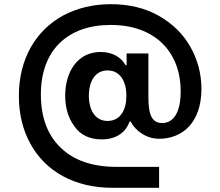

<svg xmlns="http://www.w3.org/2000/svg" viewBox="-20 -731 1051 916"><path d="M739 165V65H535C422 65 333 35 270 -26C207 -86 175 -171 175 -280C175 -495 306 -612 508 -612C720 -612 842 -483 842 -295C842 -192 806 -144 754 -144C699 -144 688 -194 688 -270V-476H584V-420H579C560 -455 520 -483 460 -483C349 -483 291 -387 291 -275C291 -216 306 -167 336 -127C365 -86 409 -66 466 -66C538 -66 582 -103 598 -151H603C627 -106 678 -69 739 -69C851 -69 941 -147 941 -307C941 -379 923 -446 888 -508C853 -570 802 -619 737 -656C671 -693 595 -711 509 -711C425 -711 350 -693 283 -658C150 -586 70 -449 70 -274C70 -189 88 -113 124 -47C196 86 335 165 516 165ZM493 -154C434 -154 404 -206 404 -274C404 -343 434 -395 493 -395C553 -395 583 -343 583 -274C583 -206 554 -154 493 -154Z"/></svg>

Font: Be Vietnam
Style: Bold
Weight: 700
Designer: Gabriel Lam
Foundry: TypeRant
Version: Version 4.000